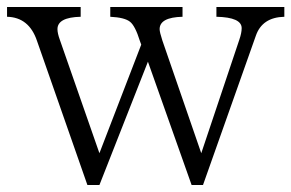

<svg xmlns="http://www.w3.org/2000/svg" viewBox="-21 -512 827 545"><path d="M786.1 -464.4Q723.1 -462.9 705.1 -410.2L555.2 13.2H522.9L398.9 -336.9L261.2 13.2H227.1L84 -396Q61.5 -462.9 -1 -464.4V-492.2H208V-464.4Q142.1 -462.9 142.1 -429.2Q142.1 -417.5 148.9 -398.9L261.2 -77.1L379.9 -385.3L376 -396Q362.8 -438.5 348.1 -450.2Q333 -462.4 292 -464.4V-492.2H497.1V-464.4Q432.1 -462.9 432.1 -429.2Q432.1 -420.9 439.9 -397L550.3 -77.1L658.2 -398.9Q665 -418.5 665 -432.1Q665 -462.9 593.3 -464.4V-492.2H786.1Z"/></svg>

Font: I.Ming
Style: Regular
Weight: 400
Designer: Ichiten Fonts Project
Version: Version 6.11; Dec 27, 2019